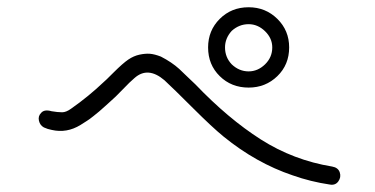

<svg xmlns="http://www.w3.org/2000/svg" viewBox="-20 -690 1040 532"><path d="M668.9 -669.9Q715.8 -669.9 748.5 -637.7Q781.2 -605.5 781.2 -558.6Q781.2 -510.7 748.5 -479Q715.8 -447.3 668.9 -447.3Q621.1 -447.3 588.9 -479Q556.6 -510.7 556.6 -558.6Q556.6 -605.5 588.9 -637.7Q621.1 -669.9 668.9 -669.9ZM668.9 -492.2Q694.3 -492.2 714.4 -511.7Q734.4 -531.2 734.4 -558.6Q734.4 -584 714.4 -603.5Q694.3 -623 668.9 -623Q642.6 -623 622.1 -604.5Q603.5 -584 603.5 -558.6Q603.5 -531.2 622.1 -511.7Q642.6 -492.2 668.9 -492.2ZM900.4 -228.5Q917 -225.6 921.4 -212.4Q925.8 -199.2 917.5 -187.5Q909.2 -175.8 893.6 -178.7Q840.8 -186.5 791 -204.1Q689.5 -238.3 599.6 -311.5Q568.4 -336.9 514.6 -390.6Q460.9 -444.3 435.5 -467.8Q389.6 -506.8 352.5 -473.6Q340.8 -463.9 319.8 -441.9Q298.8 -419.9 286.1 -409.2Q284.2 -407.2 271.5 -396Q258.8 -384.8 254.9 -381.3Q251 -377.9 238.8 -368.2Q226.6 -358.4 220.7 -355Q214.8 -351.6 203.1 -343.8Q165 -320.3 123 -330.1Q112.3 -332 101.6 -336.9Q90.8 -342.8 87.9 -355.5Q85 -368.2 93.8 -377Q102.5 -387.7 123 -381.8Q139.6 -378.9 152.3 -378.9Q163.1 -378.9 176.8 -388.7Q225.6 -422.9 267.6 -462.9Q270.5 -464.8 294.9 -489.3Q320.3 -514.6 335.4 -524.9Q350.6 -535.2 366.7 -538.6Q382.8 -542 395.5 -541Q408.2 -540 425.8 -533.2Q456.1 -517.6 476.6 -499Q492.2 -484.4 498.5 -478Q504.9 -471.7 521.5 -456.1Q612.3 -361.3 702.6 -303.7Q793 -246.1 900.4 -228.5Z"/></svg>

Font: irohamaru Light
Style: Regular
Weight: 200
Designer: [Source Han Sans]
Ryoko NISHIZUKA  (kana & ideographs); Paul D. Hunt (Latin, Greek & Cyrillic); Wenlong ZHANG  (bopomofo
Version: Version 1.01